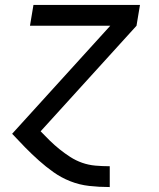

<svg xmlns="http://www.w3.org/2000/svg" viewBox="-20 -540 640 775"><path d="M422 215Q380 215 340 210.5Q300 206 263.5 191.5Q227 177 196 155Q165 133 136.5 107.5Q108 82 81.5 55Q55 28 29 0L425 -436H101L115 -520H545L531 -436L144 -10Q162 9 181 27.5Q200 46 220.5 62.5Q241 79 263.5 93.5Q286 108 311.5 117Q337 126 365 128.5Q393 131 422 131H423V215Z"/></svg>

Font: Iosevka Aile Medium
Style: Italic
Weight: 500
Italic angle: -9°
Designer: Belleve Invis
Foundry: Belleve Invis
Version: Version 31.1.0; ttfautohint (v1.8.4)